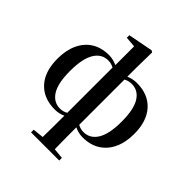

<svg xmlns="http://www.w3.org/2000/svg" viewBox="-276 -979 1417 1417"><g transform="rotate(45 433.0 -270.0)"><path d="M578.1 16.1Q554.7 16.1 533 10.5Q511.2 4.9 493.2 -3.9Q493.2 51.8 493.4 89.8Q493.7 127.9 494.1 158.4Q494.6 189 495.1 223.1L577.1 231V258.8H283.2V231L368.2 222.2Q368.7 167.5 369.4 113.5Q370.1 59.6 370.1 -2Q352.1 6.3 331.3 11.2Q310.5 16.1 288.1 16.1Q170.4 16.1 103.3 -57.1Q36.1 -130.4 36.1 -264.2Q36.1 -352.1 66.2 -416.7Q96.2 -481.4 152.3 -516.6Q208.5 -551.8 287.1 -551.8Q310.1 -551.8 331.5 -546.4Q353 -541 372.1 -532.2V-728L289.1 -734.9V-761.2L483.9 -798.8L498 -790L495.1 -631.8V-534.2Q513.2 -542.5 533.9 -547.1Q554.7 -551.8 578.1 -551.8Q695.8 -551.8 762.9 -478Q830.1 -404.3 830.1 -271Q830.1 -183.6 800 -119.1Q770 -54.7 713.6 -19.3Q657.2 16.1 578.1 16.1ZM370.1 -32.2V-504.9Q357.4 -511.7 342.8 -515.9Q328.1 -520 311 -520Q242.7 -520 204.3 -456.5Q166 -393.1 166 -265.1Q166 -137.7 204.3 -76.9Q242.7 -16.1 310.1 -16.1Q342.8 -16.1 370.1 -32.2ZM495.1 -503.9V-32.2Q522 -16.1 555.2 -16.1Q623 -16.1 661.6 -78.9Q700.2 -141.6 700.2 -270Q700.2 -398.4 661.9 -459.2Q623.5 -520 556.2 -520Q538.1 -520 523.2 -515.9Q508.3 -511.7 495.1 -503.9Z"/></g></svg>

Font: Source Han Serif TW
Style: Bold
Weight: 700
Designer: Ryoko NISHIZUKA Ë•øÂ°öÊ∂ºÂ≠ê (kana & ideographs); Frank Grie√ühammer (Latin, Greek & Cyrillic); Wenlong ZHANG Âº†ÊñáÈæô 
Foundry: Adobe
Version: Version 2.003;hotconv 1.1.1;makeotfexe 2.6.0